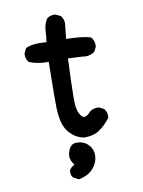

<svg xmlns="http://www.w3.org/2000/svg" viewBox="-88 -702 675 907"><g transform="rotate(-10 250.0 -248.0)"><path d="M207.5 73.2Q189.9 52.2 189.9 29.8Q189.9 20.5 192.9 11.2Q198.2 -8.3 210.4 -19.5Q219.7 -27.3 235.4 -27.3Q243.7 -27.3 254.4 -25.4Q283.2 -18.6 299.3 5.4Q311 22.9 311 44.4Q311 52.7 309.6 62Q303.2 93.8 278.8 116.2Q254.4 138.2 218.3 144.5L215.3 145L190.4 131.3L189 129.9Q181.2 120.1 181.2 105.5Q181.2 102.1 181.6 97.2Q185.5 89.8 189.9 85.4Q197.8 78.1 207.5 73.2ZM170.4 -204.1Q169.9 -218.3 169.9 -262.7Q169.9 -307.1 171.9 -426.3Q166 -426.3 160.6 -426.3Q117.7 -426.3 79.1 -441.9L78.1 -443.4Q65.9 -457 65.9 -477.5Q65.9 -480.5 66.4 -485.4L78.1 -508.8L80.6 -509.8Q103 -521 142.1 -521Q158.2 -521 177.2 -519Q181.6 -543 182.6 -569.3Q183.6 -602.1 199.2 -627.9L200.2 -628.9Q213.9 -641.1 234.4 -641.1Q237.3 -641.1 242.2 -640.6L265.6 -629.4L267.1 -627.9Q279.3 -611.8 279.3 -592.3Q279.3 -586.9 278.3 -581.1L271.5 -518.6Q361.3 -516.1 388.7 -504.4L390.6 -503.4Q403.8 -486.3 403.8 -465.8Q403.8 -462.9 403.3 -458L392.1 -435.1L390.1 -434.1Q372.6 -421.4 349.1 -421.4Q340.8 -421.4 332 -422.9L264.2 -426.3Q258.3 -293.9 258.3 -237.8Q258.3 -215.3 259.5 -201.4Q260.7 -187.5 265.1 -174.3Q270.5 -156.7 280.3 -147Q286.6 -140.6 293 -140.6Q298.8 -140.6 308.6 -147Q316.4 -152.3 323.7 -161.1Q333.5 -168.5 342.8 -170.9Q352.1 -173.3 357.9 -173.3Q363.8 -173.3 368.2 -172.9L390.6 -161.6L391.6 -160.2Q403.8 -146.5 403.8 -126Q403.8 -123 403.3 -117.2Q390.6 -100.6 377.7 -87.9Q364.7 -75.2 350.1 -64.9Q321.8 -44.9 274.4 -44.9H273.4Q236.8 -52.7 212.4 -77.6Q189.9 -99.6 180.9 -130.6Q171.9 -161.6 170.4 -204.1Z"/></g></svg>

Font: Bakudai
Style: Bold
Weight: 700
Version: Version 1.48